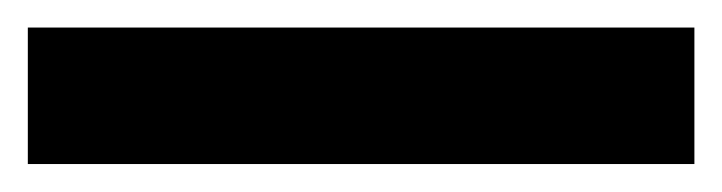

<svg xmlns="http://www.w3.org/2000/svg" viewBox="-22 52 519 138"><path d="M477.1 169.9H-2V71.8H477.1Z"/></svg>

Font: Open Sans Condensed
Style: Regular
Weight: 400
Width: 3
Designer: Monotype Design Team
Foundry: Monotype Imaging Inc.
Version: Version 3.000